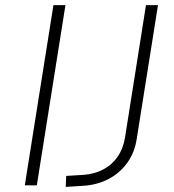

<svg xmlns="http://www.w3.org/2000/svg" viewBox="-20 -725 680 751"><path d="M77 0 189 -705H236L124 0ZM237 6 239 -37 306 -41Q349 -44 383.5 -62Q418 -80 440 -112Q462 -144 469 -187L551 -705H598L515 -183Q507 -129 478 -88.5Q449 -48 404 -24.5Q359 -1 302 2Z"/></svg>

Font: Nunito Sans 10pt SemiExpanded ExtraLight
Style: Italic
Weight: 250
Width: 6
Italic angle: -9°
Designer: Vernon Adams
Foundry: Vernon Adams
Version: Version 3.101;gftools[0.9.27]